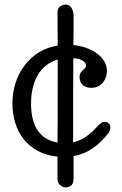

<svg xmlns="http://www.w3.org/2000/svg" viewBox="-20 -837 532 835"><path d="M405 -289C374 -254 340 -227 298 -218C298 -455 298 -519 299 -584C340 -581 354 -565 354 -552C354 -533 326 -533 326 -502C326 -480 339 -455 376 -455C425 -455 445 -496 445 -528C445 -588 380 -633 299 -641C300 -681 300 -723 300 -769C300 -789 291 -817 266 -817C256 -817 230 -811 230 -785C230 -732 231 -685 231 -639C112 -620 34 -515 34 -387C34 -266 102 -168 230 -156V-56C230 -42 244 -22 265 -22C290 -22 300 -38 300 -59V-158C362 -169 408 -204 451 -257C457 -264 460 -274 460 -282C460 -296 451 -307 436 -307C426 -307 418 -303 405 -289ZM230 -217C149 -231 115 -295 115 -386C115 -483 154 -556 231 -578C231 -310 231 -264 230 -217Z"/></svg>

Font: Life Savers
Style: Bold
Weight: 700
Designer: Pablo Impallari, Rodrigo Fuenzalida, Brenda Gallo
Foundry: Pablo Impallari, Rodrigo Fuenzalida, Brenda Gallo
Version: Version 3.000